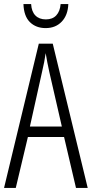

<svg xmlns="http://www.w3.org/2000/svg" viewBox="-20 -930 454 950"><path d="M356 0 297 -252H118L58 0H0L172 -714H241L414 0ZM224 -574Q218 -600 214 -622Q210 -644 206 -667Q200 -624 188 -574L128 -304H286ZM318 -910Q316 -855 285.5 -823Q255 -791 206 -791Q158 -791 128 -820.5Q98 -850 96 -910H134Q136 -873 155 -853.5Q174 -834 207 -834Q240 -834 258.5 -854Q277 -874 280 -910Z"/></svg>

Font: Noto Sans ExtraCondensed Light
Style: Regular
Weight: 300
Width: 2
Designer: Monotype Design Team
Foundry: Monotype Imaging Inc.
Version: Version 2.013; ttfautohint (v1.8.4.7-5d5b)